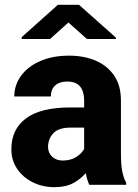

<svg xmlns="http://www.w3.org/2000/svg" viewBox="-20 -770 573 800"><path d="M352.1 0Q342.8 -19 337.4 -48.8Q316.9 -24.4 285.6 -7.3Q254.4 9.8 206.5 9.8Q157.2 9.8 116.5 -10.5Q75.7 -30.8 51.5 -66.4Q27.3 -102.1 27.3 -148.4Q27.3 -231 88.1 -276.6Q148.9 -322.3 273.4 -322.3H330.6V-352.5Q330.6 -388.2 314 -409.2Q297.4 -430.2 259.8 -430.2Q228 -430.2 210 -414.1Q191.9 -397.9 191.9 -368.2H39.6Q39.6 -415.5 67.6 -454.1Q95.7 -492.7 147.2 -515.4Q198.7 -538.1 268.1 -538.1Q330.1 -538.1 378.7 -517.3Q427.2 -496.6 455.6 -455.1Q483.9 -413.6 483.9 -351.6V-130.4Q483.9 -83 489.5 -55.7Q495.1 -28.3 505.9 -8.3V0ZM241.2 -101.1Q274.9 -101.1 297.9 -116Q320.8 -130.9 330.6 -149.4V-238.3H274.9Q223.6 -238.3 201.9 -214.6Q180.2 -190.9 180.2 -157.7Q180.2 -133.3 197.3 -117.2Q214.4 -101.1 241.2 -101.1ZM309.1 -750 462.9 -613.3V-607.4H342.3L265.1 -676.3L188.5 -607.4H70.3V-615.2L221.2 -750Z"/></svg>

Font: Vazirmatn UI FD ExtraBold
Style: Regular
Weight: 800
Designer: Saber Rastikerdar
Foundry: Saber Rastikerdar
Version: Version 33.003